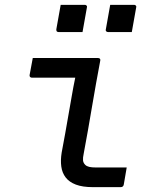

<svg xmlns="http://www.w3.org/2000/svg" viewBox="-20 -771 640 791"><path d="M115 -532Q160 -532 204.5 -532Q249 -532 294 -532Q339 -532 384 -532Q387 -532 389 -531Q391 -530 392.5 -527.5Q394 -525 393 -521Q384 -473 375.5 -426Q367 -379 359 -331Q351 -283 342.5 -235Q334 -187 325 -139Q321 -121 322 -110.5Q323 -100 331 -92Q337 -86 347.5 -83.5Q358 -81 376 -81Q402 -81 431.5 -81Q461 -81 486 -81H502Q499 -63 496 -46Q493 -29 490 -11Q489 -5 485.5 -2.5Q482 0 477 0Q471 0 452 0Q433 0 408.5 0Q384 0 363 0Q320 0 292.5 -10.5Q265 -21 250.5 -40Q236 -59 232.5 -85Q229 -111 234 -142Q242 -182 248.5 -220.5Q255 -259 262 -297.5Q269 -336 275.5 -374.5Q282 -413 290 -451H272Q245 -451 218.5 -451Q192 -451 165 -451Q138 -451 111 -451Q107 -451 104 -454Q101 -457 102 -462Q105 -479 108.5 -497Q112 -515 115 -532ZM230 -751Q255 -751 279.5 -751Q304 -751 329 -751Q333 -751 335 -749.5Q337 -748 338 -746Q339 -744 338 -740L320 -639Q295 -639 270.5 -639Q246 -639 221 -639Q218 -639 215.5 -640.5Q213 -642 212.5 -644.5Q212 -647 212 -650ZM434 -751Q459 -751 483.5 -751Q508 -751 532 -751Q536 -751 538 -749.5Q540 -748 541 -746Q542 -744 541 -740L523 -639Q499 -639 474 -639Q449 -639 425 -639Q422 -639 419.5 -640.5Q417 -642 416 -644.5Q415 -647 416 -650Z"/></svg>

Font: Rec Mono Linear
Style: Italic
Weight: 400
Italic angle: -10°
Monospace: yes
Version: Version 1.085; ttfautohint (v1.8.4.7-5d5b)